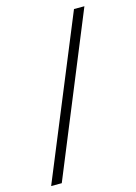

<svg xmlns="http://www.w3.org/2000/svg" viewBox="-117 -803 630 891"><g transform="rotate(-15 198.0 -357.0)"><path d="M330 -740H380L66 26H15Z"/></g></svg>

Font: Murecho Thin Light
Style: Regular
Weight: 300
Version: Version 1.010